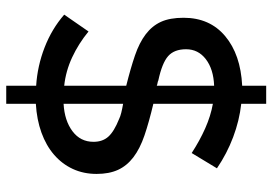

<svg xmlns="http://www.w3.org/2000/svg" viewBox="-149 -650 874 616"><g transform="rotate(90 288.0 -342.0)"><path d="M255 75V-21Q192 -25 132.5 -48Q73 -71 27 -111L81 -189Q120 -157 164 -136.5Q208 -116 255 -111V-310Q199 -324 158 -338Q117 -352 90 -372.5Q63 -393 50 -421.5Q37 -450 37 -494Q37 -578 96 -627.5Q155 -677 255 -682V-759H313V-679Q367 -673 420 -653Q473 -633 520 -601Q508 -581 495.5 -560.5Q483 -540 471 -520Q431 -546 391.5 -563.5Q352 -581 313 -588V-397Q372 -383 414.5 -368.5Q457 -354 484.5 -333Q512 -312 525 -283.5Q538 -255 538 -215Q538 -173 522 -138.5Q506 -104 476.5 -78.5Q447 -53 405.5 -38Q364 -23 313 -20V75ZM238 -413Q242 -411 246 -410.5Q250 -410 255 -408V-592Q202 -590 170 -565.5Q138 -541 138 -502Q138 -464 160 -444.5Q182 -425 238 -413ZM362 -287Q354 -291 342 -294Q330 -297 313 -300V-109Q367 -112 401 -137.5Q435 -163 435 -205Q435 -234 418.5 -252.5Q402 -271 362 -287Z"/></g></svg>

Font: Rosa Sans Medium
Style: Regular
Weight: 500
Designer: Pentagram / MCKL
Foundry: Pentagram / MCKL
Version: Version 1.005;September 16, 2019;FontCreator 11.5.0.2425 64-